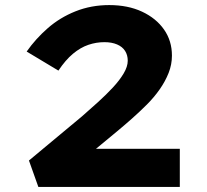

<svg xmlns="http://www.w3.org/2000/svg" viewBox="-20 -736 815 756"><path d="M131 0 94 -104 303 -278Q335 -306 366.5 -334.5Q398 -363 424.5 -391.5Q451 -420 467 -447Q483 -474 483 -497Q483 -519 472.5 -535.5Q462 -552 441 -561Q420 -570 391 -570Q359 -570 328 -559.5Q297 -549 267.5 -524.5Q238 -500 210 -458L85 -533Q120 -583 168 -625Q216 -667 277.5 -691.5Q339 -716 410 -716Q484 -716 539.5 -690Q595 -664 626 -619.5Q657 -575 657 -517Q657 -482 644 -449Q631 -416 609 -384.5Q587 -353 558.5 -324.5Q530 -296 499.5 -269Q469 -242 440 -218L249 -60L248 -150H688V0Z"/></svg>

Font: Lexend Zetta
Style: Bold
Weight: 700
Designer: Bonnie Shaver-Troup, Thomas Jockin
Foundry: Lexend
Version: Version 1.007